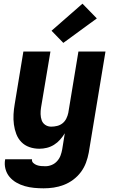

<svg xmlns="http://www.w3.org/2000/svg" viewBox="-20 -800 640 1043"><path d="M217 223Q191 223 165 220.5Q139 218 114.5 211Q90 204 68.5 191.5Q47 179 31.5 160.5Q16 142 9.5 117Q3 92 8 66V65H154Q152 77 160.5 85Q169 93 180 97Q191 101 203 102Q215 103 227 103Q244 103 261 96Q278 89 290.5 75Q303 61 309 44.5Q315 28 318 11L332 -76Q321 -58 306.5 -41.5Q292 -25 273.5 -13.5Q255 -2 234.5 3Q214 8 194 8Q165 8 139.5 -1Q114 -10 96 -28.5Q78 -47 68.5 -72Q59 -97 55.5 -124Q52 -151 53.5 -179Q55 -207 60 -235L107 -520H254L203 -216Q200 -198 200.5 -180Q201 -162 206.5 -146.5Q212 -131 226 -121.5Q240 -112 258 -112Q274 -112 290.5 -116Q307 -120 320 -130.5Q333 -141 340.5 -156.5Q348 -172 351 -187L406 -520H553L462 30Q457 57 447 84Q437 111 419.5 134.5Q402 158 378 176Q354 194 326.5 204.5Q299 215 271.5 219Q244 223 217 223ZM324 -567 260 -633 428 -780 506 -700Z"/></svg>

Font: Iosevka Heavy Extended
Style: Italic
Weight: 900
Width: 7
Italic angle: -9°
Monospace: yes
Designer: Belleve Invis
Foundry: Belleve Invis
Version: Version 32.5.0; ttfautohint (v1.8.4)